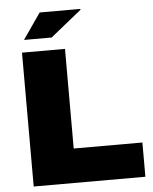

<svg xmlns="http://www.w3.org/2000/svg" viewBox="-59 -934 785 983"><g transform="rotate(-5 333.5 -442.5)"><path d="M90 -752H232L392 -881L390 -885H182ZM74 0H648V-176H295V-688H74Z"/></g></svg>

Font: Archivo Black
Style: Regular
Weight: 900
Designer: Hector Gatti
Foundry: Omnibus-Type
Version: Version 2.001